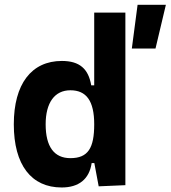

<svg xmlns="http://www.w3.org/2000/svg" viewBox="-20 -786 724 815"><path d="M241.7 9.8C314 9.8 358.9 -24.9 369.1 -93.8H380.4L398.9 4.9L512.2 0V-732.4H379.9V-423.8H367.2C355.5 -493.2 318.4 -527.3 242.7 -527.3C113.3 -527.3 38.6 -429.2 38.6 -258.3C38.6 -85.4 113.3 9.8 241.7 9.8ZM379.9 -258.3C379.9 -157.7 354 -114.7 278.8 -114.7C210 -114.7 173.8 -163.1 173.8 -258.3C173.8 -350.1 211.9 -402.8 278.8 -402.8C346.2 -402.8 379.9 -358.4 379.9 -258.3ZM539.6 -580.1H640.1L684.1 -765.6H564Z"/></svg>

Font: CaskaydiaCove Nerd Font
Style: Bold
Weight: 700
Designer: Aaron Bell
Foundry: Saja Typeworks
Version: Version 2111.1;Nerd Fonts 2.3.0